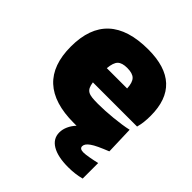

<svg xmlns="http://www.w3.org/2000/svg" viewBox="-201 -688 1023 1023"><g transform="rotate(45 310.5 -176.0)"><path d="M328 9Q29 9 29 -268Q29 -549 332 -549Q591 -549 591 -308Q591 -282 588.5 -260Q586 -238 580 -216H247Q250 -195 256 -183Q262 -171 273 -164.5Q284 -158 302 -156Q320 -154 347 -154Q371 -154 400 -155.5Q429 -157 458.5 -160Q488 -163 515.5 -167Q543 -171 564 -176L569 -23V-18Q534 -4 510.5 7Q487 18 473 28Q459 38 453 47Q447 56 447 65Q447 84 476 84Q490 84 518 79Q546 74 571 68V185Q548 191 524 194Q500 197 473 197Q395 197 352 171.5Q309 146 309 99Q309 76 319.5 52.5Q330 29 349 9ZM322 -400Q284 -400 267 -383.5Q250 -367 246 -322H399Q397 -365 380 -382.5Q363 -400 322 -400Z"/></g></svg>

Font: Encode Sans Normal
Style: Black
Weight: 900
Designer: Pablo Impallari, Andres Torresi
Foundry: Pablo Impallari, Andres Torresi
Version: Version 1.000; ttfautohint (v1.00) -l 8 -r 50 -G 200 -x 14 -